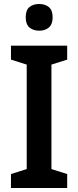

<svg xmlns="http://www.w3.org/2000/svg" viewBox="-20 -943 393 963"><path d="M317 0H35V-70L114 -95V-619L35 -644V-714H317V-644L238 -619V-95L317 -70ZM177 -923Q206 -923 225 -907.5Q244 -892 244 -856Q244 -821 225 -805Q206 -789 177 -789Q147 -789 128 -805Q109 -821 109 -856Q109 -892 127.5 -907.5Q146 -923 177 -923Z"/></svg>

Font: Noto Sans Georgian SemiCondensed SemiBold
Style: Regular
Weight: 600
Width: 4
Designer: Monotype Design Team, Akaki Razmadze
Foundry: Google LLC
Version: Version 2.005; ttfautohint (v1.8.4.7-5d5b)